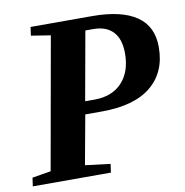

<svg xmlns="http://www.w3.org/2000/svg" viewBox="-76 -727 768 799"><g transform="rotate(-10 307.5 -327.5)"><path d="M314 -311Q389 -311 431 -356Q473 -401 473 -479Q473 -538 445 -569Q416 -601 360 -601H327L275 -311ZM266 -257 228 -49 334 -36 329 0H-1L4 -36L83 -49L182 -606L100 -619L105 -655H365Q489 -655 553 -611Q616 -568 616 -480Q616 -374 544 -315Q473 -257 335 -257Z"/></g></svg>

Font: Libra Serif Modern
Style: Bold Italic
Weight: 700
Italic angle: -12°
Designer: Stefan Peev, Context Ltd
Foundry: Stefan Peev, Context Ltd
Version: Version 1.000